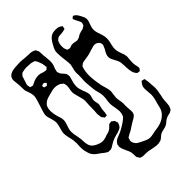

<svg xmlns="http://www.w3.org/2000/svg" viewBox="-285 -888 1238 1238"><g transform="rotate(-45 334.0 -268.5)"><path d="M296 -16 286 -11Q276 -5 250 1Q234 5 226 8Q206 16 190 26Q169 41 156 43L148 42Q146 42 141.5 42.5Q137 43 134 42Q134 42 125 36Q115 31 99 17Q93 12 81.5 4.5Q70 -3 64 -9Q45 -26 39 -48Q31 -74 30 -88Q29 -100 29.5 -108.5Q30 -117 30 -123Q32 -140 30 -157Q30 -168 27 -181.5Q24 -195 23 -199Q22 -204 19 -218Q16 -232 16 -244Q16 -261 25 -288Q33 -316 33 -330Q33 -344 25 -370Q16 -395 16 -412Q16 -426 34 -478Q50 -527 52 -540Q53 -544 53 -551Q53 -565 48 -582Q46 -590 41 -602.5Q36 -615 35 -624Q34 -632 34.5 -645Q35 -658 34 -667Q34 -674 32 -686Q29 -713 29 -715Q29 -724 32 -733Q38 -752 62 -761Q73 -766 98 -768Q124 -770 138 -770Q160 -770 181 -767Q201 -765 212 -765Q218 -765 228.5 -764.5Q239 -764 246 -762L257 -758Q265 -755 267 -753Q269 -752 272 -743Q276 -737 277 -734Q279 -727 279 -713Q279 -696 282 -676Q282 -670 283.5 -658.5Q285 -647 285 -638Q285 -625 284 -619Q283 -607 276 -592Q270 -578 269 -569Q266 -557 266 -556Q266 -554 269 -548L274 -535Q278 -530 281.5 -526Q285 -522 288 -519Q299 -506 301 -501Q304 -492 304 -478Q304 -475 303 -472Q302 -469 301 -467Q299 -457 296.5 -449Q294 -441 292 -435Q288 -413 288 -401Q288 -382 300 -350Q306 -338 309 -326Q313 -314 313 -305Q313 -294 308 -281Q304 -267 304 -260Q304 -252 305 -246.5Q306 -241 307 -237Q310 -227 310 -216Q309 -208 302 -181Q301 -175 300.5 -162.5Q300 -150 298 -144Q297 -142 296.5 -137Q296 -132 295 -131Q294 -130 289.5 -130.5Q285 -131 284 -131L276 -130Q275 -131 271 -138L263 -147Q262 -150 261 -155Q260 -160 260 -163Q258 -175 258 -181Q258 -192 260 -210L261 -259Q263 -283 263 -295Q263 -314 253 -346Q243 -378 243 -394Q243 -403 244 -409Q245 -415 246 -420Q249 -434 249 -446Q249 -457 247 -462Q247 -463 245.5 -467.5Q244 -472 243 -473Q242 -475 236 -478Q228 -486 226 -487Q223 -488 219 -489Q215 -490 211 -492Q200 -496 186 -496Q165 -496 133 -486Q109 -480 98 -475Q77 -465 66 -447Q58 -431 58 -404Q60 -379 65 -360Q67 -353 72.5 -336Q78 -319 78 -306Q78 -292 68 -264Q60 -242 59 -231Q58 -227 58 -218Q58 -197 65 -169Q69 -147 70 -137Q70 -131 71 -113Q72 -95 77 -81.5Q82 -68 92 -59Q95 -56 98 -54.5Q101 -53 103 -51Q118 -41 137 -35.5Q156 -30 172 -33Q183 -34 206 -43Q210 -44 219.5 -46.5Q229 -49 235 -53Q247 -59 258 -72Q260 -74 263 -77Q266 -80 268 -81Q270 -82 274.5 -82Q279 -82 282 -83L288 -84Q290 -83 296 -77Q305 -71 305 -71Q309 -64 310 -58Q313 -52 313 -50V-48Q313 -43 307 -31Q301 -21 296 -16ZM165 -626Q175 -626 186 -623Q190 -622 196.5 -619.5Q203 -617 207 -616L222 -614L227 -613Q229 -614 231.5 -617Q234 -620 235 -621Q236 -622 237.5 -623Q239 -624 241 -626Q243 -629 240 -634Q240 -646 235 -664Q227 -688 220 -699L214 -707Q212 -709 207 -709Q194 -714 186 -715Q162 -717 148 -717Q135 -717 121 -714Q107 -711 104 -710L97 -702Q92 -699 89 -694Q88 -692 85 -681L76 -653Q75 -650 72.5 -643Q70 -636 70 -631Q70 -630 73 -615Q73 -611 74 -610Q75 -609 78 -608.5Q81 -608 82 -607Q91 -604 93 -604Q96 -604 99 -606Q102 -608 105 -609Q137 -626 165 -626ZM151 -541Q155 -539 156 -539Q156 -539 164 -547Q170 -553 170 -553Q170 -553 164 -559Q157 -566 155 -567Q152 -567 148 -565Q144 -563 141 -563L135 -561V-559V-554Q135 -548 138 -544ZM642 -37Q642 -19 634 21Q627 47 626 70Q626 75 625.5 86.5Q625 98 623 107Q621 116 617 124Q616 125 615 128.5Q614 132 613 133Q611 134 609 135.5Q607 137 605 138Q597 144 595 144Q591 145 587 146Q583 147 579 148Q570 149 554 157Q548 160 537 169.5Q526 179 520 182Q511 188 490 192Q473 195 459 202Q454 205 443 215Q432 225 425 228Q415 231 403 233Q386 235 348 227Q322 220 301 220H284Q270 220 263 217Q256 215 252 212Q251 211 247 203Q241 194 241 194Q240 191 240.5 188Q241 185 240 183Q240 160 238 150Q234 134 224 115Q223 112 218 101.5Q213 91 211 81Q208 69 208 68Q208 64 210 58Q210 50 212 47L218 39Q222 33 225 31Q233 24 248.5 18Q264 12 271 9Q288 2 306 -9Q324 -20 330 -24Q332 -26 343 -33.5Q354 -41 361 -49Q371 -61 373 -91Q373 -99 368 -131Q363 -153 363 -169Q363 -186 366 -202Q367 -207 368 -217.5Q369 -228 369 -236Q369 -247 366 -260.5Q363 -274 362 -278Q356 -298 355 -309Q353 -325 351 -353L349 -375Q348 -388 350 -413L351 -441L350 -466Q350 -472 352 -484Q353 -490 357 -504.5Q361 -519 362 -527V-533Q362 -549 358 -579Q354 -605 354 -619Q353 -627 353 -642Q353 -653 354 -658Q359 -679 378 -710Q396 -740 415 -749Q436 -759 467 -755Q469 -755 474 -754Q479 -753 483 -751L496 -743Q497 -742 498.5 -741.5Q500 -741 501 -740L500 -735Q498 -729 498 -725V-722Q498 -718 491.5 -716.5Q485 -715 484 -715Q476 -712 463 -711.5Q450 -711 443 -710L432 -708L423 -701L415 -695Q414 -693 411 -685Q403 -668 405 -639Q406 -629 411 -618Q412 -617 412.5 -615Q413 -613 414 -611Q415 -610 418.5 -609.5Q422 -609 423 -608Q426 -608 428.5 -607Q431 -606 434 -606Q438 -606 446 -609.5Q454 -613 459 -613H472Q477 -613 486 -610.5Q495 -608 499 -608Q509 -608 521 -613Q524 -614 529.5 -618Q535 -622 539 -624Q545 -627 559 -631Q563 -632 569.5 -633Q576 -634 580 -636L591 -643L598 -647Q600 -650 600.5 -653Q601 -656 602 -657Q605 -666 605 -668Q605 -669 602 -678Q600 -684 593.5 -695Q587 -706 585 -712Q583 -718 581 -722Q581 -723 580 -724.5Q579 -726 580 -727Q580 -728 582.5 -730Q585 -732 586 -733Q588 -734 590.5 -736.5Q593 -739 594 -739Q595 -740 596.5 -738.5Q598 -737 599 -737Q601 -735 605.5 -733Q610 -731 612 -728Q619 -721 628 -705Q630 -700 636 -689Q642 -678 643 -669L644 -660Q644 -654 642 -646Q641 -641 637 -631Q635 -626 630 -610.5Q625 -595 625 -582Q625 -563 636 -535Q644 -511 646 -498Q647 -493 647 -483Q647 -468 644 -454Q642 -446 638 -428Q634 -410 634 -396Q634 -379 642 -358Q650 -337 653 -328L656 -309V-304Q656 -295 654 -279Q652 -253 653 -241Q654 -233 656 -226Q658 -219 659 -211L660 -201Q660 -196 651 -187Q649 -182 648 -182L640 -184Q630 -184 627 -186Q625 -188 623 -190.5Q621 -193 620 -194Q611 -206 607.5 -221.5Q604 -237 603 -258Q603 -265 602.5 -280Q602 -295 600 -307Q598 -319 593 -330Q589 -338 582.5 -349.5Q576 -361 572 -371Q568 -381 568 -391Q568 -403 573 -414.5Q578 -426 588 -442Q595 -456 598 -465Q598 -467 599 -468.5Q600 -470 600 -472Q600 -477 599 -480.5Q598 -484 597 -487Q596 -488 596 -489.5Q596 -491 595 -492Q595 -492 589 -498L579 -506Q569 -510 558 -510Q553 -510 550 -509Q547 -508 544 -507L519 -500Q503 -494 494 -492Q483 -489 474.5 -488Q466 -487 461 -486Q445 -484 437 -482Q435 -482 431.5 -481Q428 -480 426 -479Q422 -478 415 -471L409 -467Q406 -464 406 -459Q401 -447 399 -431Q396 -415 396 -395Q396 -367 401 -335Q405 -307 408 -293Q410 -284 416.5 -263.5Q423 -243 424 -226Q424 -212 421 -197Q418 -170 418 -168Q418 -157 422 -137Q423 -132 424 -125Q425 -118 425 -109Q425 -103 424.5 -94.5Q424 -86 425 -74Q425 -66 426.5 -52.5Q428 -39 427 -30Q427 -22 420 -10Q418 -7 415.5 -5.5Q413 -4 411 -2Q403 5 387 13L367 25Q360 29 348 37.5Q336 46 326 51Q312 56 302 64Q300 65 297 66.5Q294 68 292 70Q291 72 291 74.5Q291 77 290 79Q289 81 287.5 85.5Q286 90 286 92Q286 101 291 113Q298 127 309 134Q320 141 343 152Q345 153 361 160.5Q377 168 392 168Q404 168 420 164.5Q436 161 442 160Q450 159 466 156.5Q482 154 494 150Q515 144 534 130Q553 116 563 98Q569 88 573 71.5Q577 55 579 47Q581 40 587 18Q593 -4 593 -23Q593 -32 591 -50Q589 -68 589 -77Q589 -87 590 -92Q593 -108 604 -121Q605 -122 607 -125Q609 -128 612 -130H613Q615 -130 624 -127Q626 -127 628.5 -126.5Q631 -126 632 -125Q635 -122 635 -111Q638 -101 638.5 -86.5Q639 -72 640 -63Q642 -45 642 -37Z"/></g></svg>

Font: Rubik-Burned
Style: Regular
Weight: 400
Designer: NaN (generative design), Hubert & Fischer (Rubik source font outlines)
Foundry: NaN, Hubert & Fischer
Version: Version 1.000